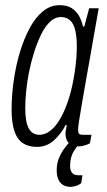

<svg xmlns="http://www.w3.org/2000/svg" viewBox="-20 -558 414 745"><path d="M123 12Q90 12 68 -3Q46 -18 35.5 -50.5Q25 -83 25 -133Q25 -188 33.5 -247Q42 -306 58 -358Q74 -410 96 -450.5Q118 -491 147 -514.5Q176 -538 211 -538Q240 -538 258 -526.5Q276 -515 286.5 -496.5Q297 -478 302 -455H307L326 -526H363L342 -407Q338 -382 330.5 -341Q323 -300 315 -254Q307 -208 299.5 -165.5Q292 -123 287.5 -93.5Q283 -64 283 -56Q283 -45 286 -40Q289 -35 302 -35H335L329 -2Q320 3 307.5 6.5Q295 10 284 10Q265 10 250.5 0Q236 -10 234 -37Q234 -44 235.5 -53Q237 -62 239 -72L235 -74Q219 -41 190.5 -14.5Q162 12 123 12ZM133 -35Q154 -35 173.5 -49.5Q193 -64 209 -89.5Q225 -115 238 -149.5Q251 -184 260 -224Q266 -252 270 -278.5Q274 -305 276 -330Q278 -355 278 -378Q278 -415 272 -440.5Q266 -466 252 -479Q238 -492 216 -492Q194 -492 174.5 -474Q155 -456 139.5 -424Q124 -392 111 -351Q100 -315 92.5 -277.5Q85 -240 81.5 -204.5Q78 -169 78 -137Q78 -85 91.5 -60Q105 -35 133 -35ZM253 167Q238 167 226 160.5Q214 154 207 139.5Q200 125 200 103Q200 78 208 57.5Q216 37 229 19Q242 1 255 -12H295L294 -8Q283 3 267.5 27Q252 51 252 86Q252 103 259.5 112.5Q267 122 284 122H300L295 153Q284 161 272.5 164Q261 167 253 167Z"/></svg>

Font: Archivo ExtraCondensed ExtraLight
Style: Italic
Weight: 250
Width: 2
Italic angle: -10°
Designer: Hector Gatti
Foundry: Omnibus-Type
Version: Version 2.001